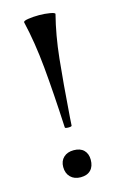

<svg xmlns="http://www.w3.org/2000/svg" viewBox="-103 -676 464 734"><g transform="rotate(-15 129.0 -309.0)"><path d="M129 -629Q151 -629 171.5 -625.5Q192 -622 191 -617Q171 -539 161.5 -449Q152 -359 142 -221L140 -189Q140 -185 127 -185Q113 -185 113 -189Q106 -329 96.5 -430.5Q87 -532 67 -617Q66 -623 86 -626Q106 -629 129 -629ZM68 -44Q68 -68 83 -82Q98 -96 123 -96Q149 -96 163 -82Q177 -68 177 -44Q177 -18 163 -3.5Q149 11 123 11Q98 11 83 -4Q68 -19 68 -44Z"/></g></svg>

Font: Cormorant Infant SemiBold
Style: Regular
Weight: 600
Designer: Christian Thalmann (Catharsis Fonts)
Foundry: Catharsis Fonts
Version: Version 4.000